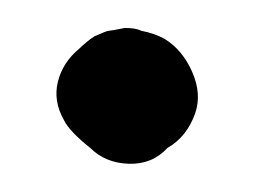

<svg xmlns="http://www.w3.org/2000/svg" viewBox="-20 -96 180 136"><path d="M96.7 -68.4Q109.4 -60.5 116.2 -44.9Q123 -29.3 118.2 -15.6Q112.3 1 98.6 8.8Q87.9 20.5 71.3 20Q54.7 19.5 43.9 8.8Q29.3 -2.9 25.4 -10.7Q17.6 -24.4 21 -38.1Q24.4 -51.8 36.1 -61.5Q38.1 -63.5 41 -65.9Q43.9 -68.4 46.9 -70.3Q55.7 -74.2 57.1 -74.2Q58.6 -74.2 68.4 -76.2Q76.2 -76.2 80.1 -74.2Q89.8 -72.3 96.7 -68.4Z"/></svg>

Font: Schoolbell
Style: Regular
Weight: 400
Designer: Font Diner, Inc
Foundry: Font Diner, Inc
Version: Version 1.001